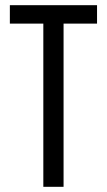

<svg xmlns="http://www.w3.org/2000/svg" viewBox="-20 -720 412 740"><path d="M147 0V-629H18V-700H354V-629H225V0Z"/></svg>

Font: Bebas Neue Regular
Style: Regular
Weight: 400
Designer: Ryoichi Tsunekawa & LGV (GE)
Foundry: Free Software Foundation, Inc.
Version: Version 1.003 August 13, 2016